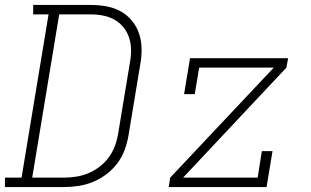

<svg xmlns="http://www.w3.org/2000/svg" viewBox="-35 -755 1255 775"><path d="M-15 0V-38H52L161 -697H99V-735H331Q363 -735 394 -729.5Q425 -724 451.5 -709.5Q478 -695 497.5 -671.5Q517 -648 526.5 -619Q536 -590 536.5 -558Q537 -526 531 -494L484 -210Q479 -180 468.5 -151Q458 -122 439.5 -97Q421 -72 395.5 -52.5Q370 -33 341 -21Q312 -9 282 -4.5Q252 0 223 0ZM95 -38H223Q248 -38 273 -42Q298 -46 322 -56Q346 -66 367.5 -82.5Q389 -99 404.5 -120.5Q420 -142 429 -166.5Q438 -191 442 -216L489 -500Q494 -526 494 -552Q494 -578 486.5 -601.5Q479 -625 464 -644Q449 -663 428 -675Q407 -687 382 -692Q357 -697 331 -697H204ZM646 0 652 -38 1070 -482H769L751 -375H708L732 -520H1128L1121 -482L704 -38H1005L1022 -145H1065L1041 0Z"/></svg>

Font: Iosevka Etoile XLtObl
Style: Regular
Weight: 200
Italic angle: -9°
Designer: Belleve Invis
Foundry: Belleve Invis
Version: Version 15.5.2; ttfautohint (v1.8.4)